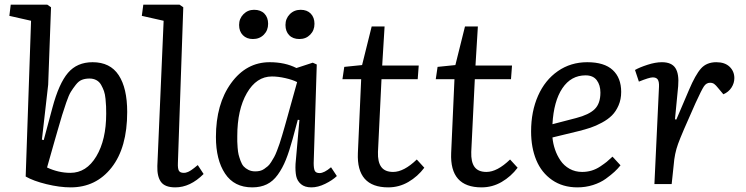

<svg xmlns="http://www.w3.org/2000/svg" viewBox="-20 -787 3190 821"><path d="M282.2 14.2Q234.9 14.2 178.7 0.5Q122.6 -13.2 89.8 -32.2L112.8 -698.2L20 -719.2L25.9 -767.1H182.1L198.2 -755.9L186 -424.8L159.2 -189.9L167 -188L204.1 -326.2Q231.9 -430.2 270.8 -475.6Q309.6 -521 376 -521Q451.2 -521 487.5 -465.6Q523.9 -410.2 523.9 -308.1Q523.9 -155.8 457.3 -70.8Q390.6 14.2 282.2 14.2ZM362.8 -451.2Q344.7 -451.2 330.6 -445.8Q316.4 -440.4 304 -424.3Q291.5 -408.2 283 -394.5Q274.4 -380.9 263.2 -348.4Q252 -315.9 245.6 -294.7Q239.3 -273.4 225.6 -226.6Q223.1 -217.8 221.7 -212.9Q220.2 -208 218 -200.2Q215.8 -192.4 213.9 -186L181.2 -70.8Q230 -47.9 280.8 -47.9Q349.6 -47.9 391.8 -118.4Q434.1 -189 434.1 -300.8Q434.1 -319.3 433.6 -331.8Q433.1 -344.2 431.2 -364.3Q429.2 -384.3 424.6 -397.5Q419.9 -410.6 412.4 -424.1Q404.8 -437.5 392.1 -444.3Q379.4 -451.2 362.8 -451.2Z M679.7 -698.2 586.4 -719.2 592.8 -767.1H747.6L763.7 -755.9L740.7 -89.8Q739.7 -66.4 744.9 -57.1Q750 -47.9 765.6 -47.9Q769 -47.9 772.5 -48.3Q775.9 -48.8 779.5 -50.3Q783.2 -51.8 785.9 -52.7Q788.6 -53.7 792.7 -56.4Q796.9 -59.1 799.1 -60.5Q801.3 -62 805.9 -65.4Q810.5 -68.8 812.3 -70.3Q814 -71.8 819.1 -75.9Q824.2 -80.1 825.7 -81.1L850.6 -43Q793.5 14.2 729.5 14.2Q685.1 14.2 668.2 -9.3Q651.4 -32.7 652.8 -77.1Z M1066.4 -745.1Q1094.7 -745.1 1110.6 -728.8Q1126.5 -712.4 1126.5 -685.1Q1126.5 -657.2 1108.2 -638.7Q1089.8 -620.1 1061.5 -620.1Q1034.7 -620.1 1018.6 -636.5Q1002.4 -652.8 1002.4 -680.2Q1002.4 -707.5 1021 -726.3Q1039.6 -745.1 1066.4 -745.1ZM1265.6 -745.1Q1293 -745.1 1308.8 -728.8Q1324.7 -712.4 1324.7 -685.1Q1324.7 -657.2 1306.4 -638.7Q1288.1 -620.1 1260.3 -620.1Q1232.4 -620.1 1216.6 -636.5Q1200.7 -652.8 1200.7 -680.2Q1200.7 -707.5 1219.2 -726.3Q1237.8 -745.1 1265.6 -745.1ZM1321.3 -89.8Q1321.3 -65.9 1326.2 -56.4Q1331.1 -46.9 1346.7 -46.9Q1366.2 -46.9 1395.5 -71.8L1420.4 -34.2Q1401.4 -16.1 1370.6 -1Q1339.8 14.2 1311.5 14.2Q1283.2 14.2 1267.1 0.5Q1251 -13.2 1246.6 -33.9Q1242.2 -54.7 1243.7 -85.9L1260.3 -273.9L1253.4 -274.9L1231.4 -192.9Q1216.8 -139.6 1202.4 -103.8Q1188 -67.9 1167.7 -39.8Q1147.5 -11.7 1120.8 1.2Q1094.2 14.2 1058.6 14.2Q981.4 14.2 942.4 -44.7Q903.3 -103.5 903.3 -201.2Q903.3 -342.3 968.3 -431.6Q1033.2 -521 1133.3 -521Q1198.7 -521 1247.6 -496.1L1317.4 -519L1334.5 -511.2ZM1071.3 -54.2Q1082 -54.2 1091.6 -56.4Q1101.1 -58.6 1109.6 -64.5Q1118.2 -70.3 1125.2 -76.4Q1132.3 -82.5 1139.6 -94.2Q1147 -106 1152.3 -115.5Q1157.7 -125 1164.3 -142.3Q1170.9 -159.7 1175.3 -172.4Q1179.7 -185.1 1186.5 -208.3Q1193.4 -231.4 1197.8 -247.1Q1202.1 -262.7 1210 -290.5Q1214.8 -308.1 1217.3 -316.9L1250.5 -436Q1231.4 -445.8 1200.4 -452.9Q1169.4 -460 1142.6 -460Q1076.7 -460 1035.6 -388.9Q994.6 -317.9 994.6 -205.1Q994.6 -189.5 994.6 -181.9Q994.6 -174.3 996.1 -155.5Q997.6 -136.7 1000.2 -126Q1002.9 -115.2 1008.5 -99.6Q1014.2 -84 1022 -75.4Q1029.8 -66.9 1042.5 -60.5Q1055.2 -54.2 1071.3 -54.2Z M1452.1 -501 1528.3 -508.8 1569.3 -673.8H1624.5L1614.3 -506.8H1770.5L1766.1 -448.2H1611.3L1596.2 -137.2Q1594.7 -94.2 1610.4 -73Q1626 -51.8 1661.1 -51.8Q1707 -51.8 1762.2 -105L1794.4 -69.8Q1766.1 -32.2 1726.3 -9Q1686.5 14.2 1640.1 14.2Q1503.9 14.2 1510.3 -132.8L1524.4 -448.2H1444.3Z M1851.1 -501 1927.2 -508.8 1968.3 -673.8H2023.4L2013.2 -506.8H2169.4L2165 -448.2H2010.3L1995.1 -137.2Q1993.7 -94.2 2009.3 -73Q2024.9 -51.8 2060.1 -51.8Q2106 -51.8 2161.1 -105L2193.4 -69.8Q2165 -32.2 2125.2 -9Q2085.4 14.2 2039.1 14.2Q1902.8 14.2 1909.2 -132.8L1923.3 -448.2H1843.3Z M2491.2 -521Q2564 -521 2600.1 -487.5Q2636.2 -454.1 2636.2 -394Q2636.2 -362.3 2625 -336.4Q2613.8 -310.5 2596.7 -293.5Q2579.6 -276.4 2553.7 -262.5Q2527.8 -248.5 2505.1 -241Q2482.4 -233.4 2453.1 -226.1L2342.3 -199.2Q2344.7 -172.9 2353.3 -147.7Q2361.8 -122.6 2376.7 -100.6Q2391.6 -78.6 2415.5 -65.2Q2439.5 -51.8 2469.2 -51.8Q2490.2 -51.8 2509.8 -57.6Q2529.3 -63.5 2547.1 -75.4Q2564.9 -87.4 2574.5 -95.2Q2584 -103 2599.1 -117.2L2633.3 -80.1Q2622.1 -65.9 2607.9 -52.7Q2593.8 -39.6 2570.6 -22.7Q2547.4 -5.9 2515.6 4.2Q2483.9 14.2 2449.2 14.2Q2386.2 14.2 2340.8 -17.3Q2295.4 -48.8 2273.2 -102.3Q2251 -155.8 2251 -225.1Q2251 -310.5 2280.8 -377.7Q2310.5 -444.8 2365.5 -482.9Q2420.4 -521 2491.2 -521ZM2547.4 -391.1Q2547.4 -423.3 2531.7 -444.1Q2516.1 -464.8 2483.9 -464.8Q2421.9 -464.8 2384.8 -409.7Q2347.7 -354.5 2342.3 -255.9L2443.4 -282.2Q2498.5 -296.4 2522.9 -320.3Q2547.4 -344.2 2547.4 -391.1Z M2797.9 -416Q2798.8 -437.5 2792.7 -446.8Q2786.6 -456.1 2771 -456.1Q2756.8 -456.1 2711.9 -438L2695.3 -487.8Q2714.8 -499 2748.8 -510Q2782.7 -521 2810.1 -521Q2852.1 -521 2868.2 -495.8Q2884.3 -470.7 2879.9 -418.9L2866.2 -276.9L2872.1 -275.9L2926.3 -402.8Q2953.6 -467.3 2977.5 -494.1Q3001.5 -521 3043 -521Q3079.6 -521 3099.9 -501.5Q3120.1 -481.9 3120.1 -453.1Q3120.1 -431.6 3107.9 -412.6Q3095.7 -393.6 3073.2 -383.8L3050.3 -411.1Q3041 -422.9 3033.9 -428Q3026.9 -433.1 3016.1 -433.1Q3000.5 -433.1 2990.2 -418Q2980 -402.8 2954.1 -346.2Q2894.5 -213.4 2879.4 -171.6Q2864.3 -129.9 2860.8 -82L2852.1 0H2778.3Z"/></svg>

Font: Literata Book
Style: Italic
Weight: 400
Italic angle: -3°
Designer: Latin by Veronika Burian and Jose Scaglione. Greek by Irene Vlachou. Cyrillic by Vera Evstafieva
Foundry: TypeTogether
Version: Version 1.003;PS 001.003;hotconv 1.0.88;makeotf.lib2.5.64775